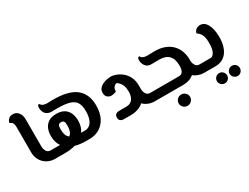

<svg xmlns="http://www.w3.org/2000/svg" viewBox="-75 -1277 2743 2117"><g transform="rotate(-30 1297.0 -218.0)"><path d="M292 0Q236 0 191.5 -25Q147 -50 121.5 -94Q96 -138 96 -193V-513Q96 -549 87 -565Q78 -581 67 -586Q56 -591 50 -594Q50 -602 57.5 -618Q65 -634 82.5 -647Q100 -660 130 -660Q174 -660 200 -626Q226 -592 226 -540V-193Q226 -162 242 -134Q258 -106 292 -106H319Q330 -106 334.5 -91.5Q339 -77 339 -53Q339 -29 334.5 -14.5Q330 0 319 0Z M319 0Q309 0 304 -14.5Q299 -29 299 -53Q299 -77 304 -91.5Q309 -106 319 -106H412H413Q394 -132 384 -165.5Q374 -199 374 -241Q374 -293 391.5 -334Q409 -375 447 -399.5Q485 -424 547 -424Q609 -424 647 -399.5Q685 -375 702.5 -333.5Q720 -292 720 -241Q720 -199 710 -165.5Q700 -132 681 -106H682H733Q784 -106 815 -152.5Q846 -199 846 -288Q846 -356 823 -396Q800 -436 743.5 -453.5Q687 -471 586 -471Q564 -471 545.5 -470.5Q527 -470 519 -470Q481 -470 458 -485.5Q435 -501 425 -525Q415 -549 415 -573Q415 -598 422.5 -606Q430 -614 440 -614Q445 -598 465 -586.5Q485 -575 528 -575Q542 -575 554 -576Q566 -577 594 -577Q795 -577 885.5 -502.5Q976 -428 976 -285Q976 -190 942 -126.5Q908 -63 853 -31.5Q798 0 733 0H682Q646 0 612 -4Q578 -8 547 -17Q516 -8 482 -4Q448 0 412 0ZM504 -250Q504 -209 514 -181Q524 -153 547 -136Q570 -153 580 -181Q590 -209 590 -250Q590 -294 579.5 -306Q569 -318 547 -318Q525 -318 514.5 -306Q504 -294 504 -250Z M1306 -384Q1303 -385 1299 -386ZM1162 0Q1142 0 1124 -11.5Q1106 -23 1106 -53Q1106 -83 1124 -94.5Q1142 -106 1162 -106H1258Q1309 -106 1336 -141.5Q1363 -177 1363 -240Q1363 -284 1351.5 -313.5Q1340 -343 1323.5 -360Q1307 -377 1293 -385Q1276 -384 1258 -365.5Q1240 -347 1240 -307Q1229 -303 1210.5 -298Q1192 -293 1177 -293Q1151 -293 1128.5 -311Q1106 -329 1106 -367Q1106 -402 1126 -424.5Q1146 -447 1174.5 -459Q1203 -471 1230 -475.5Q1257 -480 1271 -480Q1298 -480 1335 -467Q1372 -454 1408.5 -425.5Q1445 -397 1469 -350.5Q1493 -304 1493 -237V-193Q1493 -162 1509 -134Q1525 -106 1559 -106H1610Q1621 -106 1625.5 -91.5Q1630 -77 1630 -53Q1630 -29 1625.5 -14.5Q1621 0 1610 0H1559Q1516 0 1479.5 -15Q1443 -30 1417 -56Q1385 -28 1343.5 -14Q1302 0 1258 0Z M1610 0Q1600 0 1595 -14.5Q1590 -29 1590 -53Q1590 -77 1595 -91.5Q1600 -106 1610 -106H1925Q1957 -106 1974 -129Q1991 -152 1991 -208Q1991 -374 1830 -374Q1818 -374 1799 -374Q1780 -374 1761 -373.5Q1742 -373 1729 -373Q1696 -373 1675 -388.5Q1654 -404 1643.5 -429Q1633 -454 1633 -480Q1633 -501 1641.5 -509.5Q1650 -518 1658 -517Q1663 -501 1683 -489.5Q1703 -478 1743 -478Q1753 -478 1771 -478.5Q1789 -479 1806.5 -479.5Q1824 -480 1830 -480Q1908 -480 1963 -457.5Q2018 -435 2053 -396.5Q2088 -358 2104.5 -309.5Q2121 -261 2121 -209V-193Q2121 -162 2137 -134Q2153 -106 2187 -106H2238Q2249 -106 2253.5 -91.5Q2258 -77 2258 -53Q2258 -29 2253.5 -14.5Q2249 0 2238 0H2187Q2149 0 2115.5 -12Q2082 -24 2057 -46Q2029 -22 1994.5 -11Q1960 0 1925 0ZM1848 224Q1817 224 1795.5 202.5Q1774 181 1774 152Q1774 122 1795.5 101Q1817 80 1848 80Q1877 80 1898.5 101Q1920 122 1920 152Q1920 181 1898.5 202.5Q1877 224 1848 224Z M2238 0Q2228 0 2223 -14.5Q2218 -29 2218 -53Q2218 -77 2223 -91.5Q2228 -106 2238 -106H2330Q2357 -106 2378 -143Q2399 -180 2399 -261Q2399 -310 2390.5 -339Q2382 -368 2367 -386Q2352 -404 2331 -419Q2331 -430 2339.5 -444Q2348 -458 2365.5 -469Q2383 -480 2408 -480Q2450 -480 2476.5 -449Q2503 -418 2516 -368Q2529 -318 2529 -260Q2529 -139 2477 -69.5Q2425 0 2330 0ZM2489 215Q2463 215 2443.5 196Q2424 177 2424 150Q2424 123 2443.5 104Q2463 85 2489 85Q2517 85 2535.5 104Q2554 123 2554 150Q2554 177 2535.5 196Q2517 215 2489 215ZM2327 215Q2301 215 2281.5 196Q2262 177 2262 150Q2262 123 2281.5 104Q2301 85 2327 85Q2354 85 2373 104Q2392 123 2392 150Q2392 177 2373 196Q2354 215 2327 215Z"/></g></svg>

Font: El Messiri
Style: Bold
Weight: 700
Designer: Mohamed Gaber
Foundry: Kief Type Foundry
Version: Version 2.020; ttfautohint (v1.8.3)